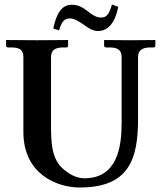

<svg xmlns="http://www.w3.org/2000/svg" viewBox="-20 -824 718 854"><path d="M521 -569V-278C521 -170 502 -31 355 -31C318 -31 282 -52 253 -80C207 -127 207 -204 207 -270V-569C207 -597 220 -613 261 -613H275C280 -613 283 -616 283 -621V-645L281 -646C281 -646 181 -645 146 -645C106 -645 9 -646 9 -646L7 -645V-621C7 -616 11 -613 16 -613H30C69 -613 84 -601 84 -569V-237C84 -47 237 10 334 10C555 10 594 -117 594 -295V-569C594 -597 608 -613 649 -613H663C668 -613 671 -616 671 -621V-645L669 -646C669 -646 593 -645 557 -645C518 -645 445 -646 445 -646L443 -645V-621C443 -616 447 -613 452 -613H466C505 -613 521 -601 521 -569ZM429 -746C409 -746 392 -757 374 -771C354 -787 331 -803 300 -803C255 -803 231 -765 217 -697L243 -689C254 -727 265 -742 292 -742C310 -742 330 -729 350 -716C370 -701 392 -686 415 -686C463 -686 493 -726 506 -794L478 -804C464 -755 451 -746 429 -746Z"/></svg>

Font: Libertinus Serif Semibold
Style: Regular
Weight: 600
Designer: Philipp H. Poll, Khaled Hosny
Foundry: Caleb Maclennan
Version: Version 7.050;RELEASE